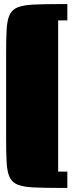

<svg xmlns="http://www.w3.org/2000/svg" viewBox="-20 -821 360 941"><path d="M310 -801V-721H265V20H310V100H271Q193 100 143.5 97.5Q94 95 66.5 84Q39 73 27 47Q15 21 12.5 -25.5Q10 -72 10 -145V-556Q10 -629 12.5 -675.5Q15 -722 27 -748Q39 -774 66.5 -785Q94 -796 143.5 -798.5Q193 -801 271 -801Z"/></svg>

Font: Badeen Display
Style: Regular
Weight: 400
Version: Version 1.000; ttfautohint (v1.8.4.7-5d5b)